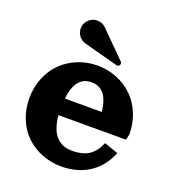

<svg xmlns="http://www.w3.org/2000/svg" viewBox="-123 -738 757 844"><g transform="rotate(20 256.0 -316.5)"><path d="M346.9 -510.5Q350.8 -506.6 350.8 -501.2Q350.8 -495.8 347 -492.1Q343.3 -488.3 337.9 -488.3Q336.4 -488.3 334.5 -488.8L174.3 -531.7Q155.5 -536.9 143.7 -552.2Q131.8 -567.6 131.8 -587.2Q131.8 -610.8 148.7 -627.7Q165.5 -644.5 189.2 -644.5Q212.9 -644.5 229.7 -627.7ZM170.4 -195.3Q172.6 -167 179.7 -144.8Q186.8 -122.6 196.9 -108.4Q207 -94.2 220.5 -85.1Q233.9 -75.9 248 -72.1Q262.2 -68.4 278.3 -68.4Q329.8 -68.4 358.8 -88.3Q387.7 -108.2 405 -149.7L470 -127.2Q461.2 -103.5 447.6 -82.6Q434.1 -61.8 415 -44.2Q396 -26.6 372.7 -14Q349.4 -1.5 320.1 5.6Q290.8 12.7 258.3 12.7Q210.2 12.7 167.4 -4.2Q124.5 -21 92.9 -51.1Q61.3 -81.3 42.8 -125.5Q24.4 -169.7 24.4 -221.7Q24.4 -273.7 42.8 -318.4Q61.3 -363 92.9 -393.7Q124.5 -424.3 167.4 -441.7Q210.2 -459 258.3 -459Q306.4 -459 349.2 -441.7Q392.1 -424.3 423.7 -393.7Q455.3 -363 473.8 -318.4Q492.2 -273.7 492.2 -221.7L486.1 -195.3ZM172.1 -273.4H344.5Q338.1 -329.6 316.4 -355.2Q294.7 -380.9 258.8 -380.9Q241 -380.9 226.8 -375.1Q212.6 -369.4 201.4 -356.8Q190.2 -344.2 182.7 -323.4Q175.3 -302.5 172.1 -273.4Z"/></g></svg>

Font: Orelega One
Style: Regular
Weight: 400
Version: Version 1.1 ; ttfautohint (v1.8.3)